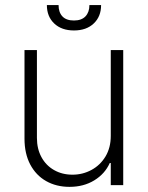

<svg xmlns="http://www.w3.org/2000/svg" viewBox="-20 -727 580 754"><path d="M415 -530.3H463.9V0H415V-86.9H411.1Q392.1 -44.4 350.3 -18.8Q308.6 6.8 252.9 6.8Q201.2 6.8 161.1 -15.9Q121.1 -38.6 98.6 -81.3Q76.2 -124 76.2 -182.6V-530.3H125V-185.5Q125 -142.6 142.8 -109.9Q160.6 -77.1 192.4 -59.1Q224.1 -41 264.6 -41Q304.7 -41 339.1 -59.6Q373.5 -78.1 394.3 -112.5Q415 -147 415 -193.4ZM270.5 -607.4Q221.7 -607.4 192.9 -634.8Q164.1 -662.1 164.1 -707H210Q210 -678.7 225.1 -662.6Q240.2 -646.5 270.5 -646.5Q300.3 -646.5 315.7 -662.8Q331.1 -679.2 331.1 -707H377Q377 -662.1 348.1 -634.8Q319.3 -607.4 270.5 -607.4Z"/></svg>

Font: Pretendard ExtraLight
Style: Regular
Weight: 200
Designer: Base glyphs from Inter by Rasmus Andersson; Hangeul glyphs from Noto Sans CJK(Source Han Sans) by Jang Soo-young and Kan
Foundry: Kil Hyung-jin
Version: Version 1.309